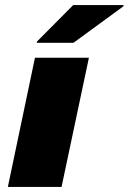

<svg xmlns="http://www.w3.org/2000/svg" viewBox="-20 -738 508 758"><path d="M11 0 118 -510H331L223 0ZM125 -569 126 -574 269 -718H468L467 -713L270 -569Z"/></svg>

Font: Saira Expanded ExtraBold
Style: Italic
Weight: 800
Width: 7
Italic angle: -12°
Designer: Hector Gatti with collaboration of the Omnibus-Type team
Foundry: Omnibus-Type
Version: Version 1.101